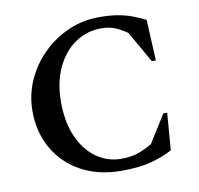

<svg xmlns="http://www.w3.org/2000/svg" viewBox="-77 -750 871 841"><g transform="rotate(-10 358.5 -330.0)"><path d="M399 10Q295 10 218.5 -32Q142 -74 100 -147.5Q58 -221 58 -314Q58 -387 87 -451.5Q116 -516 166 -565Q216 -614 280 -642Q344 -670 415 -670Q466 -670 501.5 -663.5Q537 -657 564.5 -646.5Q592 -636 620 -622L629 -440H611L531 -580Q500 -601 475 -610.5Q450 -620 417 -620Q352 -620 300 -584Q248 -548 218 -483Q188 -418 188 -333Q188 -242 217 -177Q246 -112 295.5 -77Q345 -42 406 -42Q451 -42 483.5 -54Q516 -66 544 -83L621 -206H638L625 -41Q583 -18 529.5 -4Q476 10 399 10Z"/></g></svg>

Font: Spectral SC SemiBold
Style: Regular
Weight: 600
Designer: Jean-Baptiste Levee
Foundry: Production Type
Version: Version 2.001